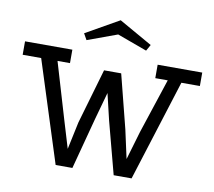

<svg xmlns="http://www.w3.org/2000/svg" viewBox="-84 -874 1080 971"><g transform="rotate(10 456.0 -389.0)"><path d="M1 -589H244V-520H180L264 -237L308 -91L338 -232L420 -514H508L578 -238L610 -92L653 -238L746 -520H682V-589H911V-520H816L652 0H560L489 -269L457 -404L418 -264L348 0H262L96 -520H1ZM459 -778 630 -681 612 -649 459 -705 306 -649 288 -681Z"/></g></svg>

Font: Podkova VF Beta
Style: Regular
Weight: 400
Designer: Ilya Yudin
Foundry: Cyreal (www.cyreal.org)
Version: Version 2.100